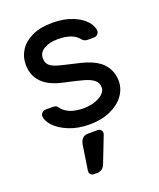

<svg xmlns="http://www.w3.org/2000/svg" viewBox="-144 -619 794 957"><g transform="rotate(-20 253.0 -140.0)"><path d="M54 -380Q54 -421 76 -455Q98 -489 141.5 -509.5Q185 -530 248 -530Q310 -530 355 -512Q400 -494 423.5 -467Q447 -440 447 -415Q447 -405 439 -397.5Q431 -390 420 -390H387Q368 -390 357 -404Q326 -444 248 -444Q202 -444 173.5 -427Q145 -410 145 -380Q145 -355 159 -342Q173 -329 201 -321Q229 -313 300 -297Q388 -278 425 -239Q462 -200 462 -144Q462 -103 436.5 -68Q411 -33 363.5 -11.5Q316 10 253 10Q191 10 143.5 -9.5Q96 -29 70 -57Q44 -85 44 -110Q44 -120 52 -127.5Q60 -135 71 -135H107Q116 -135 123 -133Q130 -131 136 -122Q169 -76 253 -76Q300 -76 335.5 -95.5Q371 -115 371 -144Q371 -168 353.5 -182.5Q336 -197 303 -206.5Q270 -216 200 -231Q54 -262 54 -380ZM228 50H280Q289 50 295.5 56.5Q302 63 302 72Q302 76 301 79L247 218Q235 250 204 250H186Q177 250 170.5 243.5Q164 237 164 228V226L185 89Q188 73 198.5 61.5Q209 50 228 50Z"/></g></svg>

Font: Rubik
Style: Regular
Weight: 400
Designer: Hubert & Fischer
Foundry: Hubert & Fischer
Version: Version 1.100